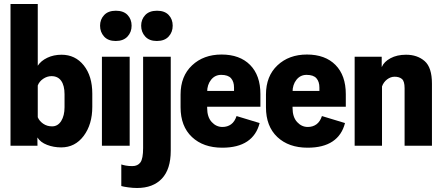

<svg xmlns="http://www.w3.org/2000/svg" viewBox="-20 -731 2216 963"><path d="M32.7 0H168L167.5 -41H168Q183.1 -17.1 216.1 -4.4Q249 8.3 287.1 8.3Q356.4 8.3 399.7 -49.3Q442.9 -106.9 442.9 -195.3V-261.2Q442.9 -349.6 400.1 -403.1Q357.4 -456.5 288.6 -456.5Q249 -456.5 217 -441.2Q185.1 -425.8 169.4 -401.4V-710.9H32.7ZM169.4 -302.2Q176.8 -322.3 196.5 -335.7Q216.3 -349.1 238.3 -349.1Q270.5 -349.1 287.1 -325.4Q303.7 -301.8 303.7 -258.3V-193.4Q303.7 -150.9 286.9 -124Q270 -97.2 241.2 -97.2Q215.8 -97.2 196.5 -110.6Q177.2 -124 169.4 -143.1Z M491.2 0H630.4V-446.3H491.2ZM481.9 -602.1Q481.9 -570.3 502 -547.9Q522 -525.4 560.5 -525.4Q598.6 -525.4 619.4 -547.6Q640.1 -569.8 640.1 -602.1Q640.1 -634.3 619.9 -655.8Q599.6 -677.2 561 -677.2Q522.9 -677.2 502.4 -655.5Q481.9 -633.8 481.9 -602.1Z M588.4 202.1Q600.1 205.6 623.3 208.7Q646.5 211.9 667.5 211.9Q747.6 211.9 792 164.8Q836.4 117.7 836.4 24.9V-446.3H697.8V11.7Q697.8 64.9 684.3 83.5Q670.9 102.1 643.6 102.1Q625 102.1 610.8 99.4Q596.7 96.7 588.4 93.8ZM688 -602.1Q688 -570.3 708.3 -547.9Q728.5 -525.4 766.6 -525.4Q805.2 -525.4 825.7 -547.6Q846.2 -569.8 846.2 -602.1Q846.2 -634.8 825.9 -656Q805.7 -677.2 767.6 -677.2Q729 -677.2 708.5 -655.5Q688 -633.8 688 -602.1Z M885.7 -192.9Q885.7 -97.7 942.6 -43.9Q999.5 9.8 1094.7 9.8Q1172.9 9.8 1219.7 -21.5Q1266.6 -52.7 1282.2 -113.8L1166.5 -148.9Q1157.2 -120.6 1138.9 -107.4Q1120.6 -94.2 1095.7 -94.2Q1064.5 -94.2 1041.7 -119.1Q1019 -144 1019 -189.9V-269.5Q1019 -306.2 1038.6 -330.8Q1058.1 -355.5 1089.4 -355.5Q1124 -355.5 1138.9 -338.4Q1153.8 -321.3 1153.8 -292V-274.9H960V-195.8H1286.1V-258.8Q1286.1 -353 1234.4 -405.3Q1182.6 -457.5 1091.3 -457.5Q1001 -457.5 943.4 -403.3Q885.7 -349.1 885.7 -256.8Z M1314 -192.9Q1314 -97.7 1370.8 -43.9Q1427.7 9.8 1522.9 9.8Q1601.1 9.8 1647.9 -21.5Q1694.8 -52.7 1710.4 -113.8L1594.7 -148.9Q1585.4 -120.6 1567.1 -107.4Q1548.8 -94.2 1523.9 -94.2Q1492.7 -94.2 1470 -119.1Q1447.3 -144 1447.3 -189.9V-269.5Q1447.3 -306.2 1466.8 -330.8Q1486.3 -355.5 1517.6 -355.5Q1552.2 -355.5 1567.1 -338.4Q1582 -321.3 1582 -292V-274.9H1388.2V-195.8H1714.4V-258.8Q1714.4 -353 1662.6 -405.3Q1610.8 -457.5 1519.5 -457.5Q1429.2 -457.5 1371.6 -403.3Q1314 -349.1 1314 -256.8Z M1758.8 0H1896V-297.4Q1903.8 -319.3 1921.6 -332.8Q1939.5 -346.2 1959 -346.2Q1982.4 -346.2 1995.8 -335Q2009.3 -323.7 2009.3 -288.6V0H2146.5V-311.5Q2146.5 -392.6 2109.9 -424.6Q2073.2 -456.5 2016.6 -456.5Q1971.2 -456.5 1938.7 -439Q1906.2 -421.4 1895.5 -396H1894.5V-446.3H1758.8Z"/></svg>

Font: Roboto Flex Super Cond Bold
Style: Regular
Weight: 700
Width: 3
Designer: Berlow after Robertson
Foundry: Google
Version: Version 3.000